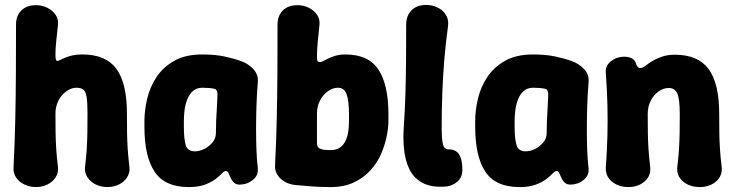

<svg xmlns="http://www.w3.org/2000/svg" viewBox="-20 -740 2983 779"><path d="M126 19Q102 19 80 9Q58 -1 45.5 -19.5Q33 -38 35 -62Q40 -162 42 -256.5Q44 -351 44.5 -445.5Q45 -540 45 -640Q45 -676 66.5 -697.5Q88 -719 126 -719Q151 -719 172 -708.5Q193 -698 205.5 -680Q218 -662 215 -637Q211 -600 208 -571.5Q205 -543 205 -517Q205 -503 207 -497.5Q209 -492 215 -493Q222 -495 234.5 -501.5Q247 -508 267 -513.5Q287 -519 315 -519Q409 -519 452 -461Q495 -403 495 -279Q495 -237 495.5 -203.5Q496 -170 498 -137.5Q500 -105 505 -64Q508 -40 496 -21Q484 -2 462.5 8.5Q441 19 416 19Q390 19 368.5 8.5Q347 -2 334.5 -21Q322 -40 325 -64Q330 -105 332 -137.5Q334 -170 334.5 -203.5Q335 -237 335 -279Q335 -323 331.5 -345.5Q328 -368 318.5 -376Q309 -384 290 -384Q269 -384 249 -369.5Q229 -355 217 -331.5Q205 -308 205 -279Q205 -237 205.5 -203.5Q206 -170 208 -137.5Q210 -105 215 -64Q218 -40 206 -21Q194 -2 172.5 8.5Q151 19 126 19Z M746 19Q649 19 607.5 -43Q566 -105 566 -225V-250Q566 -292 577 -339Q588 -386 614.5 -426.5Q641 -467 686.5 -493Q732 -519 801 -519Q852 -519 890 -511Q928 -503 958 -492Q987 -482 1008 -459.5Q1029 -437 1026 -406Q1022 -357 1020.5 -309Q1019 -261 1019 -216.5Q1019 -172 1020.5 -131.5Q1022 -91 1026 -58Q1029 -28 1005.5 -9.5Q982 9 952 9Q939 9 930.5 2Q922 -5 916 -18Q910 -30 907 -38Q904 -46 896 -46Q889 -46 880 -36Q871 -26 854.5 -13.5Q838 -1 812 9Q786 19 746 19ZM771 -126Q790 -126 809.5 -136Q829 -146 842.5 -162.5Q856 -179 856 -200Q856 -228 857 -250.5Q858 -273 859.5 -295.5Q861 -318 862 -345Q865 -379 848 -380Q840 -382 827.5 -383Q815 -384 801 -384Q777 -384 762 -370Q747 -356 739 -334.5Q731 -313 728.5 -290.5Q726 -268 726 -250V-225Q726 -177 733.5 -151.5Q741 -126 771 -126Z M1321 19Q1273 19 1241.5 16Q1210 13 1182 11Q1143 8 1118.5 -15Q1094 -38 1096 -71Q1101 -171 1103 -263Q1105 -355 1105.5 -447.5Q1106 -540 1106 -640Q1106 -676 1127.5 -697.5Q1149 -719 1187 -719Q1212 -719 1233 -708.5Q1254 -698 1266.5 -680Q1279 -662 1276 -637Q1272 -600 1269 -568Q1266 -536 1266 -508Q1266 -494 1270 -490.5Q1274 -487 1281 -488Q1288 -490 1301.5 -497.5Q1315 -505 1335 -512Q1355 -519 1382 -519Q1475 -519 1515.5 -457.5Q1556 -396 1556 -275V-250Q1556 -223 1549 -187.5Q1542 -152 1526.5 -116Q1511 -80 1483.5 -49.5Q1456 -19 1416 0Q1376 19 1321 19ZM1321 -131Q1346 -131 1360.5 -142Q1375 -153 1383 -171Q1391 -189 1393.5 -210Q1396 -231 1396 -250V-275Q1396 -330 1386.5 -357Q1377 -384 1351 -384Q1330 -384 1310 -369.5Q1290 -355 1278 -331.5Q1266 -308 1266 -279V-162Q1266 -151 1268.5 -146Q1271 -141 1276 -138Q1285 -133 1297 -132Q1309 -131 1321 -131Z M1788 17Q1729 21 1693.5 1.5Q1658 -18 1641 -53.5Q1624 -89 1619.5 -132.5Q1615 -176 1618 -220Q1623 -295 1625 -362.5Q1627 -430 1627.5 -498Q1628 -566 1628 -641Q1628 -676 1649.5 -698Q1671 -720 1709 -720Q1734 -720 1755.5 -709.5Q1777 -699 1789 -680Q1801 -661 1798 -636Q1788 -563 1782.5 -496Q1777 -429 1774.5 -361Q1772 -293 1772 -218Q1772 -184 1775 -165Q1778 -146 1784.5 -140Q1791 -134 1800 -134Q1830 -134 1843 -113Q1856 -92 1856 -51Q1856 -20 1835 -2.5Q1814 15 1788 17Z M2088 19Q1991 19 1949.5 -43Q1908 -105 1908 -225V-250Q1908 -292 1919 -339Q1930 -386 1956.5 -426.5Q1983 -467 2028.5 -493Q2074 -519 2143 -519Q2194 -519 2232 -511Q2270 -503 2300 -492Q2329 -482 2350 -459.5Q2371 -437 2368 -406Q2364 -357 2362.5 -309Q2361 -261 2361 -216.5Q2361 -172 2362.5 -131.5Q2364 -91 2368 -58Q2371 -28 2347.5 -9.5Q2324 9 2294 9Q2281 9 2272.5 2Q2264 -5 2258 -18Q2252 -30 2249 -38Q2246 -46 2238 -46Q2231 -46 2222 -36Q2213 -26 2196.5 -13.5Q2180 -1 2154 9Q2128 19 2088 19ZM2113 -126Q2132 -126 2151.5 -136Q2171 -146 2184.5 -162.5Q2198 -179 2198 -200Q2198 -228 2199 -250.5Q2200 -273 2201.5 -295.5Q2203 -318 2204 -345Q2207 -379 2190 -380Q2182 -382 2169.5 -383Q2157 -384 2143 -384Q2119 -384 2104 -370Q2089 -356 2081 -334.5Q2073 -313 2070.5 -290.5Q2068 -268 2068 -250V-225Q2068 -177 2075.5 -151.5Q2083 -126 2113 -126Z M2438 -443Q2435 -473 2458.5 -491.5Q2482 -510 2512 -510Q2530 -510 2543 -503.5Q2556 -497 2561 -481Q2564 -471 2570 -466.5Q2576 -462 2587 -466Q2593 -468 2603.5 -476.5Q2614 -485 2630.5 -494.5Q2647 -504 2668.5 -511Q2690 -518 2718 -518Q2812 -518 2855 -460Q2898 -402 2898 -278Q2898 -236 2898.5 -203Q2899 -170 2901 -137Q2903 -104 2908 -63Q2912 -27 2885.5 -4Q2859 19 2820 19Q2778 19 2751 -4Q2724 -27 2728 -63Q2733 -104 2735 -137Q2737 -170 2737.5 -203Q2738 -236 2738 -278Q2738 -338 2728 -360.5Q2718 -383 2693 -383Q2672 -383 2652 -369Q2632 -355 2620 -331Q2608 -307 2608 -278Q2608 -236 2608.5 -203Q2609 -170 2611 -137Q2613 -104 2618 -63Q2622 -27 2595.5 -4Q2569 19 2530 19Q2490 19 2463 -3Q2436 -25 2438 -61Q2443 -130 2444.5 -191Q2446 -252 2444.5 -313.5Q2443 -375 2438 -443Z"/></svg>

Font: Winky Sans
Style: Bold
Weight: 700
Designer: Simon Atzbach
Foundry: typofactur
Version: Version 1.205